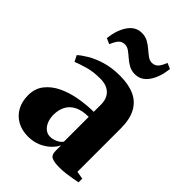

<svg xmlns="http://www.w3.org/2000/svg" viewBox="-225 -848 955 955"><g transform="rotate(45 252.0 -371.0)"><path d="M155.5 11Q112.5 11 80 -7Q47.5 -25 29.2 -57.8Q11 -90.5 11 -135Q11 -182.5 37 -215.5Q63 -248.5 105.5 -268.8Q148 -289 199.2 -298Q250.5 -307 300.5 -307.5V-359.5Q300.5 -385.5 290.2 -405.2Q280 -425 259.2 -436.2Q238.5 -447.5 206.5 -447.5Q156.5 -447.5 117.8 -436Q79 -424.5 57 -415.5L41 -447Q57.5 -462.5 88.8 -481.2Q120 -500 164.8 -513.5Q209.5 -527 266.5 -527Q327 -527 368.5 -508.2Q410 -489.5 432 -449Q454 -408.5 454 -344.5V-39L495 -32V-6Q484.5 -4 464.8 -0.2Q445 3.5 421.5 6.5Q398 9.5 374 9.5Q340 9.5 321.8 1.5Q303.5 -6.5 303.5 -36V-75Q295 -55.5 274.5 -35.5Q254 -15.5 223.8 -2.2Q193.5 11 155.5 11ZM234.5 -66Q251 -66 270.2 -74Q289.5 -82 300.5 -97.5V-272Q254 -272 225 -257Q196 -242 182.5 -216Q169 -190 169 -156Q169 -129.5 177.5 -109.2Q186 -89 200.8 -77.5Q215.5 -66 234.5 -66ZM87 -613Q94.5 -676 121.8 -715.2Q149 -754.5 192.5 -754.5Q217.5 -754.5 236.2 -744Q255 -733.5 271 -719.5Q287 -705.5 301.8 -694.8Q316.5 -684 331.5 -684Q351 -684 363.2 -695.8Q375.5 -707.5 388 -739L418 -726Q411 -663 383.5 -623.5Q356 -584 312.5 -584Q288 -584 269 -594.8Q250 -605.5 234.2 -619.5Q218.5 -633.5 203.8 -644Q189 -654.5 173.5 -654.5Q154.5 -654.5 142.2 -642.8Q130 -631 117 -599.5Z"/></g></svg>

Font: Merriweather 120pt ExtraBold
Style: Regular
Weight: 800
Version: Version 2.100